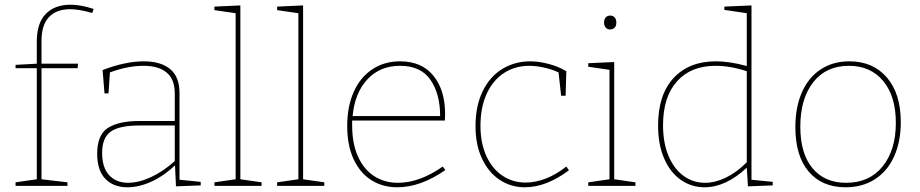

<svg xmlns="http://www.w3.org/2000/svg" viewBox="-20 -788 3902 814"><path d="M156 -615V-518H311L309 -499H156V-28L266 -15V0H46V-15L136 -28V-499H46V-513L136 -518V-612Q136 -690 174 -729Q212 -768 279 -768Q323 -768 377 -750L371 -733Q315 -749 278 -749Q219 -749 187.5 -715.5Q156 -682 156 -615Z M741 -26 831 -17V-2L726 2L722 -87Q676 -43 623 -18.5Q570 6 520 6Q461 6 426.5 -30Q392 -66 392 -136Q392 -217 438 -246Q484 -275 570 -275H721V-391Q721 -452 686.5 -480.5Q652 -509 589 -509Q521 -509 446 -481L440 -392H423L415 -491Q511 -528 590 -528Q661 -528 701 -495.5Q741 -463 741 -394ZM523 -13Q568 -13 620 -37Q672 -61 721 -105V-256H572Q486 -256 449.5 -230Q413 -204 413 -140Q413 -77 443 -45Q473 -13 523 -13Z M999 -765V-28L1089 -15V0H889V-15L979 -28V-732L889 -745V-760Z M1265 -765V-28L1355 -15V0H1155V-15L1245 -28V-732L1155 -745V-760Z M1868 -67Q1763 6 1664 6Q1602 6 1554 -24.5Q1506 -55 1479 -113.5Q1452 -172 1452 -254Q1452 -336 1479.5 -398Q1507 -460 1558 -494Q1609 -528 1676 -528Q1768 -528 1817.5 -467Q1867 -406 1867 -305L1866 -277H1473V-256Q1473 -180 1497.5 -125Q1522 -70 1566 -41.5Q1610 -13 1667 -13Q1759 -13 1857 -82ZM1475 -296H1846Q1846 -390 1805 -449.5Q1764 -509 1676 -509Q1591 -509 1537.5 -451.5Q1484 -394 1475 -296Z M2392 -66Q2296 6 2205 6Q2146 6 2098.5 -25.5Q2051 -57 2023.5 -115.5Q1996 -174 1996 -253Q1996 -339 2026.5 -401.5Q2057 -464 2110 -496Q2163 -528 2228 -528Q2262 -528 2304 -517.5Q2346 -507 2381 -486L2378 -382H2359L2348 -481Q2318 -495 2284.5 -502Q2251 -509 2224 -509Q2163 -509 2116 -478Q2069 -447 2043 -389.5Q2017 -332 2017 -255Q2017 -181 2042 -126.5Q2067 -72 2110.5 -43Q2154 -14 2209 -14Q2250 -14 2294 -31Q2338 -48 2381 -82Z M2584 -525V-28L2674 -15V0H2474V-15L2564 -28V-492L2474 -505V-520ZM2541 -692Q2541 -706 2548 -714Q2555 -722 2567 -722Q2579 -722 2586 -714Q2593 -706 2593 -692Q2593 -678 2585.5 -670.5Q2578 -663 2566 -663Q2555 -663 2548 -671Q2541 -679 2541 -692Z M3166 -26 3256 -17V-2L3151 2L3146 -77Q3057 6 2967 6Q2912 6 2867 -25Q2822 -56 2796 -115.5Q2770 -175 2770 -256Q2770 -386 2835.5 -457Q2901 -528 3015 -528Q3074 -528 3146 -508V-732L3051 -746V-760L3166 -765ZM3146 -100V-486Q3077 -509 3014 -509Q2909 -509 2850 -443Q2791 -377 2791 -257Q2791 -182 2814.5 -126.5Q2838 -71 2878.5 -42Q2919 -13 2969 -13Q3012 -13 3057.5 -35Q3103 -57 3146 -100Z M3799 -270Q3799 -188 3771 -125.5Q3743 -63 3690 -28.5Q3637 6 3565 6Q3465 6 3408.5 -60.5Q3352 -127 3352 -249Q3352 -333 3379.5 -396Q3407 -459 3459 -493.5Q3511 -528 3581 -528Q3681 -528 3740 -459.5Q3799 -391 3799 -270ZM3373 -251Q3373 -137 3424.5 -75Q3476 -13 3567 -13Q3666 -13 3722 -82.5Q3778 -152 3778 -267Q3778 -380 3724.5 -444.5Q3671 -509 3579 -509Q3482 -509 3427.5 -439Q3373 -369 3373 -251Z"/></svg>

Font: Bitter Pro Thin
Style: Regular
Weight: 250
Designer: Sol Matas, and Bitter project Authors
Foundry: Sol Matas
Version: Version 1.010